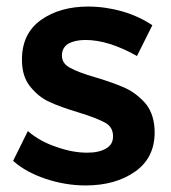

<svg xmlns="http://www.w3.org/2000/svg" viewBox="-20 -561 522 586"><path d="M318 -426C345 -417 372 -405 398 -390L445 -484C418 -502 388 -516 354 -526C319 -536 284 -541 249 -541C191 -541 143 -527 105 -500C66 -472 47 -432 47 -379C47 -345 55 -318 72 -297C89 -276 108 -260 131 -250C154 -239 183 -229 219 -218C256 -207 283 -196 300 -187C317 -178 325 -164 325 -145C325 -128 318 -116 304 -108C289 -99 270 -95 246 -95C216 -95 184 -101 151 -113C118 -124 89 -140 65 -161L20 -70C47 -46 81 -28 120 -15C159 -2 200 5 241 5C302 5 352 -9 392 -37C432 -65 452 -105 452 -157C452 -192 443 -221 426 -243C408 -264 387 -281 363 -292C339 -303 308 -314 271 -325C236 -335 210 -345 194 -354C177 -363 169 -375 169 -392C169 -408 176 -420 189 -428C202 -435 219 -439 241 -439C264 -439 290 -435 318 -426Z"/></svg>

Font: Argentum Sans Medium
Style: Regular
Weight: 500
Designer: Julieta Ulanovsky
Foundry: Julieta Ulanovsky
Version: Version 5.001;January 29, 2019;FontCreator 11.5.0.2425 64-bi